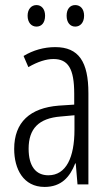

<svg xmlns="http://www.w3.org/2000/svg" viewBox="-20 -728 435 758"><path d="M89 -666C89 -639 104 -623 124 -623C144 -623 158 -638 158 -666C158 -692 144 -708 124 -708C104 -708 89 -692 89 -666ZM243 -666C243 -639 257 -623 277 -623C297 -623 312 -639 312 -666C312 -693 297 -708 277 -708C257 -708 243 -693 243 -666ZM198 -542C154 -542 111 -530 73 -507L92 -463C130 -485 163 -495 191 -495C249 -495 273 -457 273 -358V-315L212 -311C99 -302 36 -246 36 -140C36 -61 72 10 156 10C222 10 256 -29 277 -83H279L286 0H329V-360C329 -484 291 -542 198 -542ZM219 -268 274 -273V-216C274 -106 241 -36 171 -36C122 -36 93 -71 93 -141C93 -220 133 -261 219 -268Z"/></svg>

Font: Noto Sans Bengali ExtraCondensed Light
Style: Regular
Weight: 300
Width: 2
Designer: Joana Ranito - Universal Thirst; Jelle Bosma - Monotype Design Team
Foundry: Universal Thirst ehf.
Version: Version 3.000